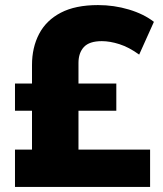

<svg xmlns="http://www.w3.org/2000/svg" viewBox="-20 -736 640 756"><path d="M39 0V-147H106V-300H39V-407H106V-480Q106 -549 134 -602.5Q162 -656 219.5 -686Q277 -716 366 -716Q429 -716 487.5 -698.5Q546 -681 586 -650L528 -521Q488 -550 450.5 -562Q413 -574 381 -574Q332 -574 310.5 -551Q289 -528 289 -488V-407H438V-300H289V-147H571V0Z"/></svg>

Font: Nunito Sans Black
Style: Regular
Weight: 900
Designer: Vernon Adams
Foundry: Vernon Adams
Version: Version 3.006; ttfautohint (v1.8.3)